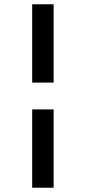

<svg xmlns="http://www.w3.org/2000/svg" viewBox="-20 -719 401 895"><path d="M130 -334V-699H230V-334ZM130 156V-209H230V156Z"/></svg>

Font: Faustina ExtraBold
Style: Regular
Weight: 800
Designer: Alfonso Garcia
Foundry: http://www.omnibus-type.com
Version: Version 1.200